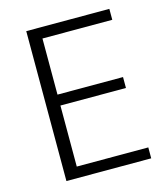

<svg xmlns="http://www.w3.org/2000/svg" viewBox="-106 -783 758 866"><g transform="rotate(-15 273.0 -350.0)"><path d="M97 0V-700H485V-649H159V-387H465V-336H159V-51H493V0Z"/></g></svg>

Font: Post Grotesk Light
Style: Light
Weight: 300
Version: Version 1.0